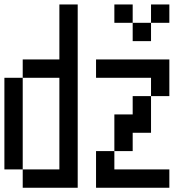

<svg xmlns="http://www.w3.org/2000/svg" viewBox="-20 -937 873 873"><path d="M750 -916.7V-833.3H666.7V-916.7ZM0 -166.7V-583.3H83.3V-166.7ZM750 -166.7V-83.3H416.7V-250H500V-166.7ZM750 -500H666.7V-583.3H416.7V-666.7H750ZM333.3 -83.3H83.3V-166.7H250V-583.3H83.3V-666.7H250V-916.7H333.3ZM500 -416.7H583.3V-500H666.7V-333.3H583.3V-250H500ZM500 -833.3V-916.7H583.3V-833.3ZM666.7 -833.3V-750H583.3V-833.3Z"/></svg>

Font: Galmuri11 Condensed
Style: Regular
Weight: 400
Width: 3
Designer: Lee Minseo (quiple)
Version: Version 2.399;hotconv 1.1.1;makeotfexe 2.6.0 DEVELOPMENT